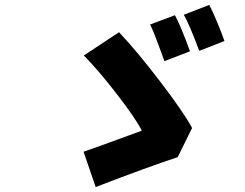

<svg xmlns="http://www.w3.org/2000/svg" viewBox="-20 -759 996 782"><path d="M692.5 -697.1Q715.9 -654.1 753.9 -550.1L649.5 -509.9Q647.7 -515.3 633.9 -553.3Q620 -591.3 610.3 -616.1Q600.5 -641 591.3 -659.1ZM832.4 -739Q846.6 -712 865.2 -666.9Q883.9 -621.8 894.2 -592L791.5 -551.8Q751.8 -658.7 728.7 -698.9ZM703.8 -119Q584.9 -79.9 369.7 2.8L320.3 -141Q357.2 -153.4 451.5 -188Q545.8 -222.7 557.5 -226.9Q532.7 -276.6 455.3 -376.6Q377.8 -476.6 321.4 -533L464.8 -627.8Q539.4 -548.7 633.9 -424.9Q728.3 -301.1 762.4 -237.9Z"/></svg>

Font: Karasuma Gothic
Style: Italic
Weight: 900
Italic angle: -9.39999°
Designer: Rasmus Andersson / Ryoko Nishizuka
Foundry: Genbu
Version: Version 1.00